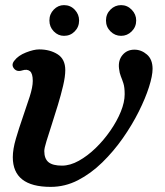

<svg xmlns="http://www.w3.org/2000/svg" viewBox="-20 -718 646 750"><path d="M178 12Q30 12 30 -104Q30 -135 42 -176Q54 -217 69 -260Q84 -303 96 -340.5Q108 -378 108 -402Q108 -431 97 -440Q86 -449 67 -443Q46 -436 34.5 -450.5Q23 -465 36 -481Q51 -501 81.5 -513Q112 -525 133 -525Q175 -525 205 -506Q235 -487 235 -444Q235 -419 226.5 -383Q218 -347 206 -307.5Q194 -268 182 -231Q170 -194 161.5 -166.5Q153 -139 153 -128Q153 -98 169.5 -84.5Q186 -71 222 -71Q254 -71 288 -90Q322 -109 353.5 -139.5Q385 -170 411 -207.5Q437 -245 452 -282Q467 -319 467 -350Q467 -377 462 -392.5Q457 -408 452 -420Q447 -432 445 -450Q441 -482 458.5 -503Q476 -524 505 -524Q532 -524 554 -505Q576 -486 576 -449Q576 -422 562 -378Q548 -334 522 -282Q496 -230 460 -178.5Q424 -127 379.5 -83.5Q335 -40 284.5 -14Q234 12 178 12ZM453 -578Q429 -578 411.5 -595.5Q394 -613 394 -638Q394 -663 411.5 -680.5Q429 -698 453 -698Q477 -698 494.5 -680Q512 -662 512 -638Q512 -613 494.5 -595.5Q477 -578 453 -578ZM230 -578Q207 -578 190 -595.5Q173 -613 173 -638Q173 -663 190 -680.5Q207 -698 230 -698Q255 -698 272 -680Q289 -662 289 -638Q289 -613 272 -595.5Q255 -578 230 -578Z"/></svg>

Font: Zen Old Mincho Black
Style: Regular
Weight: 900
Designer: Yoshimichi Ohira
Foundry: Positype
Version: Version 1.001